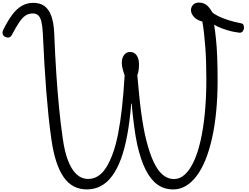

<svg xmlns="http://www.w3.org/2000/svg" viewBox="-23 -1446 1922 1485"><path d="M649 19Q534 19 468 -78Q402 -175 375 -365Q362 -454 352.5 -546Q343 -638 335 -738.5Q327 -839 320.5 -951Q314 -1063 308 -1193Q305 -1246 297 -1279Q289 -1312 273 -1327Q257 -1342 231 -1342Q199 -1342 174 -1325.5Q149 -1309 124.5 -1272Q100 -1235 68 -1175Q61 -1161 48.5 -1157Q36 -1153 19 -1160Q2 -1168 -2 -1182.5Q-6 -1197 1 -1213Q37 -1286 72 -1332.5Q107 -1379 147 -1401.5Q187 -1424 235 -1424Q287 -1424 321 -1399Q355 -1374 373.5 -1323.5Q392 -1273 396 -1196Q400 -1102 404 -1020.5Q408 -939 413 -868.5Q418 -798 423 -734Q428 -670 434 -611Q440 -552 446.5 -494.5Q453 -437 462 -378Q476 -275 503 -204.5Q530 -134 569 -98Q608 -62 660 -62Q700 -62 734.5 -83.5Q769 -105 797 -148.5Q825 -192 849 -257.5Q873 -323 890.5 -412Q908 -501 920.5 -614Q933 -727 941 -863Q932 -887 925.5 -913.5Q919 -940 919 -961Q919 -985 926.5 -1003Q934 -1021 948.5 -1032.5Q963 -1044 983 -1044Q1016 -1044 1034 -1017.5Q1052 -991 1052 -950Q1052 -926 1049.5 -905Q1047 -884 1039 -865Q1046 -786 1053 -714.5Q1060 -643 1068.5 -580Q1077 -517 1087 -461.5Q1097 -406 1109 -359Q1135 -257 1166.5 -191Q1198 -125 1237 -93Q1276 -61 1323 -61Q1368 -61 1406.5 -96Q1445 -131 1476 -197.5Q1507 -264 1528.5 -359Q1550 -454 1561.5 -573.5Q1573 -693 1573 -834Q1573 -902 1571 -965.5Q1569 -1029 1564.5 -1086.5Q1560 -1144 1554.5 -1192.5Q1549 -1241 1542 -1279Q1496 -1292 1475 -1317.5Q1454 -1343 1454 -1368Q1454 -1391 1470 -1408.5Q1486 -1426 1515 -1426Q1553 -1426 1577 -1405Q1601 -1384 1618 -1352Q1631 -1338 1665.5 -1321Q1700 -1304 1746 -1289.5Q1792 -1275 1841 -1266Q1856 -1263 1860 -1253Q1864 -1243 1864 -1232Q1864 -1217 1855 -1204.5Q1846 -1192 1829 -1193Q1812 -1195 1790 -1199Q1768 -1203 1745.5 -1209.5Q1723 -1216 1701.5 -1223.5Q1680 -1231 1662 -1239.5Q1644 -1248 1633 -1255Q1641 -1206 1647.5 -1144Q1654 -1082 1657 -1003Q1660 -924 1660 -822Q1660 -695 1649 -583Q1638 -471 1617 -377Q1596 -283 1566 -209.5Q1536 -136 1498 -85.5Q1460 -35 1414.5 -8Q1369 19 1317 19Q1248 19 1195.5 -18Q1143 -55 1104 -132Q1065 -209 1038 -329Q1031 -362 1025 -398Q1019 -434 1014 -473.5Q1009 -513 1004 -555.5Q999 -598 996 -644H992Q981 -510 961.5 -403.5Q942 -297 913 -218Q884 -139 845 -86Q806 -33 757 -7Q708 19 649 19Z"/></svg>

Font: Playwrite BE WAL
Style: Regular
Weight: 400
Designer: Veronika Burian, José Scaglione
Foundry: TypeTogether
Version: Version 1.002